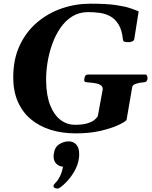

<svg xmlns="http://www.w3.org/2000/svg" viewBox="-20 -728 847 1069"><path d="M401.9 14.6Q325.2 14.6 261.5 -5.4Q197.8 -25.4 151.1 -64.7Q104.5 -104 79.1 -162.4Q53.7 -220.7 53.7 -297.4Q53.7 -397.9 89.4 -474.4Q125 -550.8 186 -602.8Q247.1 -654.8 324 -681.2Q400.9 -707.5 483.4 -707.5Q571.3 -707.5 623.5 -700Q675.8 -692.4 704.8 -682.4Q733.9 -672.4 752 -664.6L728 -513.2Q727.5 -502 716.6 -497.6Q705.6 -493.2 699.7 -493.2Q686 -493.2 675.8 -494.9Q665.5 -496.6 664.6 -507.3Q659.2 -560.1 640.6 -590.8Q622.1 -621.6 595 -636.7Q567.9 -651.9 535.9 -656.2Q503.9 -660.6 470.7 -660.6Q420.9 -660.6 382.3 -636.7Q343.8 -612.8 315.9 -572Q288.1 -531.2 270.3 -481Q252.4 -430.7 244.1 -377.2Q235.8 -323.7 236.8 -274.9Q238.3 -194.8 259.8 -141.1Q281.2 -87.4 317.1 -60.3Q353 -33.2 398.4 -33.2Q440.4 -33.2 466.8 -41.5Q493.2 -49.8 507.1 -61.5Q521 -73.2 524.9 -83L552.2 -231.9Q551.8 -248.5 536.9 -256.1Q522 -263.7 501.7 -266.1Q481.4 -268.6 463.9 -270Q448.7 -270.5 448.7 -281.7Q448.7 -287.1 452.1 -300Q455.6 -313 470.7 -313H789.1Q795.9 -313 798.6 -306.2Q801.3 -299.3 801.3 -292.5Q801.3 -271.5 781.7 -270Q758.8 -268.6 737.1 -261.7Q715.3 -254.9 715.3 -238.8L684.6 -60.1Q676.3 -49.3 638.4 -31.5Q600.6 -13.7 539.8 0.5Q479 14.6 401.9 14.6ZM362.5 59.1Q388.2 59.1 404.5 76.6Q420.9 94.2 420.9 130.4Q420.9 143.6 418.9 155.9Q413.6 190.4 396 222.2Q378.4 253.9 355.5 279.1Q332.5 304.2 310.5 318.8Q306.2 321.8 298.8 321.8Q291.1 321.8 284.5 318.2Q277.8 314.6 277.8 308Q277.8 300.3 288.1 290.5Q300.8 279.3 313.2 254.9Q325.7 230.5 330.6 199.7Q311 199.7 294.6 184.6Q278.3 169.4 278.3 142.7Q278.3 139.5 278.6 136.5Q278.8 133.6 279.3 130.4Q283.7 92.3 308.9 75.7Q334 59.1 362.5 59.1Z"/></svg>

Font: Gelasio
Style: Italic
Weight: 400
Italic angle: -8.5°
Designer: Eben Sorkin
Foundry: Eben Sorkin
Version: Version 1.008